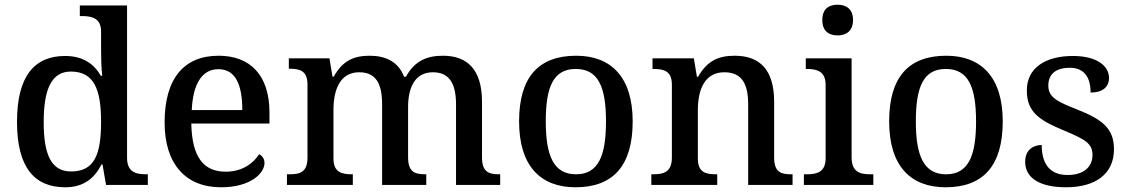

<svg xmlns="http://www.w3.org/2000/svg" viewBox="-20 -783 4778 813"><path d="M256 10C334 10 380 -28 410 -87H414L429 0H606V-45H598C553 -45 518 -56 518 -115V-760H318V-715H326C370 -715 408 -706 408 -649V-572C408 -539 409 -494 413 -462H407C378 -512 332 -546 256 -546C125 -546 52 -460 52 -267C52 -75 125 10 256 10ZM281 -57C198 -57 165 -126 165 -266C165 -405 198 -480 280 -480C378 -480 408 -405 408 -267C408 -125 378 -57 281 -57Z M916 10C1042 10 1100 -50 1100 -93C1100 -112 1088 -125 1077 -130C1053 -91 1005 -56 936 -56C842 -56 793 -117 790 -260H1121V-307C1121 -465 1039 -547 906 -547C759 -547 677 -451 677 -264C677 -91 764 10 916 10ZM1006 -317H792C797 -429 836 -490 905 -490C979 -490 1006 -421 1006 -317Z M1195 0H1474V-45H1471C1427 -45 1392 -53 1392 -112V-317C1392 -402 1419 -477 1501 -477C1573 -477 1598 -427 1598 -341V0H1785V-45H1782C1737 -45 1708 -54 1708 -117V-330C1708 -409 1735 -477 1813 -477C1884 -477 1911 -427 1911 -341V0H2098V-45H2095C2050 -45 2021 -54 2021 -117V-352C2021 -488 1959 -547 1856 -547C1790 -547 1736 -527 1699 -458H1691C1667 -522 1612 -547 1546 -547C1479 -547 1431 -527 1393 -458H1388L1375 -536H1203V-492H1206C1250 -492 1282 -483 1282 -425V-116C1282 -54 1251 -45 1206 -45H1195Z M2417 10C2576 10 2659 -81 2659 -269C2659 -456 2568 -547 2420 -547C2260 -547 2178 -456 2178 -269C2178 -81 2268 10 2417 10ZM2419 -45C2325 -45 2291 -122 2291 -269C2291 -417 2324 -491 2418 -491C2512 -491 2546 -417 2546 -269C2546 -122 2513 -45 2419 -45Z M2738 0H3017V-45H3012C2968 -45 2935 -53 2935 -112V-317C2935 -402 2963 -477 3047 -477C3122 -477 3148 -427 3148 -341V0H3336V-45H3331C3286 -45 3258 -54 3258 -117V-352C3258 -488 3197 -547 3091 -547C3024 -547 2975 -527 2936 -458H2931L2918 -536H2743V-491H2748C2792 -491 2825 -482 2825 -424V-116C2825 -54 2790 -45 2745 -45H2738Z M3527 -633C3562 -633 3592 -651 3592 -698C3592 -746 3562 -763 3527 -763C3490 -763 3462 -746 3462 -698C3462 -651 3490 -633 3527 -633ZM3384 0H3678V-45H3665C3621 -45 3586 -55 3586 -117V-536H3392V-491H3397C3440 -491 3476 -481 3476 -423V-113C3476 -55 3440 -45 3397 -45H3384Z M3984 10C4143 10 4226 -81 4226 -269C4226 -456 4135 -547 3987 -547C3827 -547 3745 -456 3745 -269C3745 -81 3835 10 3984 10ZM3986 -45C3892 -45 3858 -122 3858 -269C3858 -417 3891 -491 3985 -491C4079 -491 4113 -417 4113 -269C4113 -122 4080 -45 3986 -45Z M4494 10C4618 10 4697 -46 4697 -151C4697 -239 4648 -277 4542 -319C4453 -354 4419 -372 4419 -421C4419 -466 4447 -496 4510 -496C4569 -496 4598 -458 4598 -391C4649 -391 4676 -415 4676 -453C4676 -503 4626 -546 4523 -546C4406 -546 4328 -495 4328 -400C4328 -310 4378 -275 4484 -231C4578 -192 4606 -174 4606 -127C4606 -77 4570 -42 4500 -42C4421 -42 4391 -95 4391 -169C4361 -169 4321 -153 4321 -98C4321 -29 4383 10 4494 10Z"/></svg>

Font: Noto Serif Devanagari Medium
Style: Regular
Weight: 500
Designer: Universal Thirst, Indian Type Foundry and the Monotype Design Team
Foundry: Monotype Imaging Inc.
Version: Version 2.004